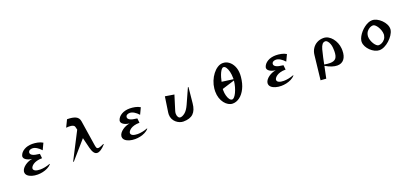

<svg xmlns="http://www.w3.org/2000/svg" viewBox="49 -2162 7902 3704"><g transform="rotate(-20 4000.0 -310.5)"><path d="M741 -95Q707 -58 660 -34.5Q613 -11 560 0.5Q507 12 455 12Q393 12 340 -3.5Q287 -19 254.5 -48.5Q222 -78 222 -120Q222 -124 222 -127.5Q222 -131 223 -135Q228 -167 250.5 -196Q273 -225 306.5 -249Q340 -273 379 -288.5Q418 -304 456 -309Q385 -317 338.5 -346Q292 -375 292 -415Q292 -420 293.5 -425.5Q295 -431 296 -436Q317 -499 386 -539.5Q455 -580 555 -580Q605 -580 662.5 -568.5Q720 -557 766 -529L703 -396Q660 -444 614 -471.5Q568 -499 526 -499Q498 -499 474.5 -488Q451 -477 445 -454Q444 -450 443.5 -446Q443 -442 443 -437Q443 -406 483.5 -383Q524 -360 629 -349L639 -256Q575 -256 529.5 -243Q484 -230 456 -211Q428 -192 414 -172.5Q400 -153 398 -139Q398 -137 397.5 -135.5Q397 -134 397 -132Q397 -98 435 -80.5Q473 -63 534 -63Q578 -63 630.5 -73Q683 -83 738 -104Z M1850 -101Q1797 -42 1754.5 -15Q1712 12 1679 12Q1637 12 1609.5 -27Q1582 -66 1565 -135L1512 -350L1192 17L1179 13L1465 -543L1450 -602Q1444 -627 1416.5 -640Q1389 -653 1333 -653Q1309 -653 1277 -650L1349 -798Q1465 -798 1526 -767.5Q1587 -737 1598 -665L1678 -149Q1684 -109 1693.5 -89.5Q1703 -70 1727 -70Q1745 -70 1773.5 -80.5Q1802 -91 1845 -110Z M2741 -95Q2707 -58 2660 -34.5Q2613 -11 2560 0.5Q2507 12 2455 12Q2393 12 2340 -3.5Q2287 -19 2254.5 -48.5Q2222 -78 2222 -120Q2222 -124 2222 -127.5Q2222 -131 2223 -135Q2228 -167 2250.5 -196Q2273 -225 2306.5 -249Q2340 -273 2379 -288.5Q2418 -304 2456 -309Q2385 -317 2338.5 -346Q2292 -375 2292 -415Q2292 -420 2293.5 -425.5Q2295 -431 2296 -436Q2317 -499 2386 -539.5Q2455 -580 2555 -580Q2605 -580 2662.5 -568.5Q2720 -557 2766 -529L2703 -396Q2660 -444 2614 -471.5Q2568 -499 2526 -499Q2498 -499 2474.5 -488Q2451 -477 2445 -454Q2444 -450 2443.5 -446Q2443 -442 2443 -437Q2443 -406 2483.5 -383Q2524 -360 2629 -349L2639 -256Q2575 -256 2529.5 -243Q2484 -230 2456 -211Q2428 -192 2414 -172.5Q2400 -153 2398 -139Q2398 -137 2397.5 -135.5Q2397 -134 2397 -132Q2397 -98 2435 -80.5Q2473 -63 2534 -63Q2578 -63 2630.5 -73Q2683 -83 2738 -104Z M3752 -582 3763 -580 3731 -258Q3718 -120 3650 -54Q3582 12 3445 12Q3409 12 3370.5 -3Q3332 -18 3298.5 -47Q3265 -76 3244.5 -118Q3224 -160 3224 -213Q3224 -233 3227 -252L3274 -568L3459 -538L3364 -232Q3360 -219 3358 -205.5Q3356 -192 3356 -179Q3356 -140 3373 -112Q3390 -84 3418 -84Q3459 -84 3512 -125.5Q3565 -167 3611 -268Z M4459 12Q4414 12 4371.5 -12Q4329 -36 4294 -80.5Q4259 -125 4238.5 -186.5Q4218 -248 4218 -324Q4218 -352 4221 -380Q4229 -458 4258.5 -531Q4288 -604 4332.5 -662Q4377 -720 4431 -754.5Q4485 -789 4542 -789Q4607 -789 4662 -749.5Q4717 -710 4750.5 -638.5Q4784 -567 4784 -470Q4784 -445 4781 -418Q4768 -283 4720 -186.5Q4672 -90 4603.5 -39Q4535 12 4459 12ZM4632 -446Q4632 -522 4617 -581.5Q4602 -641 4578.5 -675.5Q4555 -710 4527 -710Q4506 -710 4486.5 -686.5Q4467 -663 4449.5 -625Q4432 -587 4419 -542.5Q4406 -498 4398 -457L4632 -425ZM4372 -319Q4371 -312 4371 -305Q4371 -298 4371 -290Q4371 -235 4384.5 -183.5Q4398 -132 4421.5 -99Q4445 -66 4475 -66Q4496 -66 4520 -92.5Q4544 -119 4566 -165Q4588 -211 4605.5 -271Q4623 -331 4630 -399Z M5741 -95Q5707 -58 5660 -34.5Q5613 -11 5560 0.5Q5507 12 5455 12Q5393 12 5340 -3.5Q5287 -19 5254.5 -48.5Q5222 -78 5222 -120Q5222 -124 5222 -127.5Q5222 -131 5223 -135Q5228 -167 5250.5 -196Q5273 -225 5306.5 -249Q5340 -273 5379 -288.5Q5418 -304 5456 -309Q5385 -317 5338.5 -346Q5292 -375 5292 -415Q5292 -420 5293.5 -425.5Q5295 -431 5296 -436Q5317 -499 5386 -539.5Q5455 -580 5555 -580Q5605 -580 5662.5 -568.5Q5720 -557 5766 -529L5703 -396Q5660 -444 5614 -471.5Q5568 -499 5526 -499Q5498 -499 5474.5 -488Q5451 -477 5445 -454Q5444 -450 5443.5 -446Q5443 -442 5443 -437Q5443 -406 5483.5 -383Q5524 -360 5629 -349L5639 -256Q5575 -256 5529.5 -243Q5484 -230 5456 -211Q5428 -192 5414 -172.5Q5400 -153 5398 -139Q5398 -137 5397.5 -135.5Q5397 -134 5397 -132Q5397 -98 5435 -80.5Q5473 -63 5534 -63Q5578 -63 5630.5 -73Q5683 -83 5738 -104Z M6202 169 6258 -330Q6266 -404 6302.5 -460Q6339 -516 6398 -547.5Q6457 -579 6531 -579Q6583 -579 6628.5 -553Q6674 -527 6709 -483.5Q6744 -440 6766 -385.5Q6788 -331 6793 -274Q6794 -262 6794.5 -250Q6795 -238 6795 -227Q6795 -113 6745.5 -50.5Q6696 12 6605 12Q6556 12 6496 -7.5Q6436 -27 6367 -68L6316 177ZM6372 -93Q6440 -81 6488 -81Q6573 -81 6609 -124.5Q6645 -168 6645 -272Q6645 -302 6642 -338Q6639 -381 6624.5 -419.5Q6610 -458 6588.5 -482.5Q6567 -507 6542 -507Q6504 -507 6479.5 -476.5Q6455 -446 6437.5 -384Q6420 -322 6400 -228Z M7804 -281Q7795 -232 7761 -180.5Q7727 -129 7678.5 -85Q7630 -41 7575.5 -14.5Q7521 12 7470 12Q7424 12 7376.5 -11.5Q7329 -35 7289 -74Q7249 -113 7224.5 -160Q7200 -207 7200 -254Q7200 -261 7200.5 -267.5Q7201 -274 7202 -281Q7209 -321 7232 -362.5Q7255 -404 7289 -443Q7323 -482 7364 -513Q7405 -544 7447.5 -562Q7490 -580 7530 -580Q7577 -580 7625.5 -555.5Q7674 -531 7715 -490.5Q7756 -450 7781 -402Q7806 -354 7806 -306Q7806 -299 7805.5 -293Q7805 -287 7804 -281ZM7651 -231Q7652 -236 7652 -241.5Q7652 -247 7652 -252Q7652 -289 7638.5 -329Q7625 -369 7604 -403.5Q7583 -438 7558.5 -459.5Q7534 -481 7512 -481Q7481 -481 7447 -463.5Q7413 -446 7386.5 -413Q7360 -380 7353 -331Q7352 -325 7351.5 -319Q7351 -313 7351 -307Q7351 -270 7364.5 -230.5Q7378 -191 7399 -157.5Q7420 -124 7444 -103.5Q7468 -83 7490 -83Q7522 -83 7556.5 -100Q7591 -117 7617.5 -150Q7644 -183 7651 -231Z"/></g></svg>

Font: Reggae One
Style: Regular
Weight: 400
Designer: Fontworks Inc.
Foundry: Fontworks Inc.
Version: Version 1.100